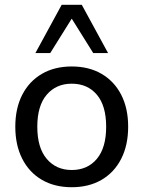

<svg xmlns="http://www.w3.org/2000/svg" viewBox="-20 -774 600 803"><path d="M280 9Q208 9 155 -22Q102 -53 73 -110Q44 -167 44 -244Q44 -321 73 -377.5Q102 -434 155 -465Q208 -496 280 -496Q352 -496 405 -465Q458 -434 487 -377.5Q516 -321 516 -244Q516 -167 487 -110Q458 -53 405 -22Q352 9 280 9ZM280 -63Q346 -63 385 -109.5Q424 -156 424 -244Q424 -332 385 -378Q346 -424 280 -424Q215 -424 175.5 -378Q136 -332 136 -244Q136 -156 175.5 -109.5Q215 -63 280 -63ZM128 -552 238 -754H322L432 -552H370L280 -696L190 -552Z"/></svg>

Font: Nunito Sans 12pt Medium
Style: Regular
Weight: 500
Designer: Vernon Adams
Foundry: Vernon Adams
Version: Version 3.101;gftools[0.9.27]